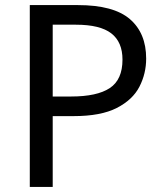

<svg xmlns="http://www.w3.org/2000/svg" viewBox="-20 -734 645 754"><path d="M97 0V-714H286Q426 -714 490 -659Q554 -604 554 -504Q554 -445 527.5 -393.5Q501 -342 438.5 -310Q376 -278 269 -278H187V0ZM187 -355H259Q361 -355 411 -388Q461 -421 461 -500Q461 -569 417 -603Q373 -637 278 -637H187Z"/></svg>

Font: Noto Sans Living
Style: Regular
Weight: 400
Designer: Monotype Design Team
Foundry: Monotype Imaging Inc.
Version: Version 2.013; ttfautohint (v1.8.4.7-5d5b)